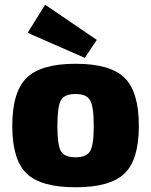

<svg xmlns="http://www.w3.org/2000/svg" viewBox="-20 -781 640 813"><path d="M390 -612 339 -536 97 -642 171 -761ZM300 -511Q447 -511 507.5 -451.5Q568 -392 568 -248Q568 -105 507.5 -46.5Q447 12 300 12Q153 12 92.5 -46.5Q32 -105 32 -248Q32 -392 93 -451.5Q154 -511 300 -511ZM300 -383Q253 -383 238 -356.5Q223 -330 223 -248Q223 -167 238 -141Q253 -115 300 -115Q346 -115 361.5 -141Q377 -167 377 -248Q377 -330 361.5 -356.5Q346 -383 300 -383Z"/></svg>

Font: Exo 2.0 Extra Bold
Style: Regular
Weight: 800
Designer: Natanael Gama
Version: Version 1.001;PS 001.001;hotconv 1.0.70;makeotf.lib2.5.58329